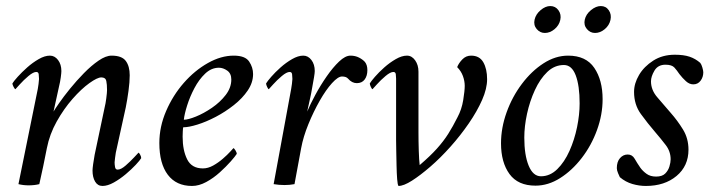

<svg xmlns="http://www.w3.org/2000/svg" viewBox="-20 -609 2372 635"><path d="M175 -322 157 -240Q161 -247 175.5 -268Q190 -289 211.5 -315.5Q233 -342 257.5 -367Q282 -392 306 -408.5Q330 -425 349 -425Q383 -425 396 -407.5Q409 -390 409 -360Q409 -338 405 -308.5Q401 -279 396 -254L363 -104Q362 -97 360.5 -86.5Q359 -76 359 -72Q359 -65 360.5 -56.5Q362 -48 369 -48Q380 -48 395.5 -61.5Q411 -75 424 -89Q437 -103 438 -104Q440 -104 443.5 -97.5Q447 -91 447 -86Q443 -79 429 -64Q415 -49 396 -33Q377 -17 356.5 -5.5Q336 6 319 6Q303 6 294.5 -8.5Q286 -23 286 -45Q286 -51 288 -66Q290 -81 293 -97L327 -258Q329 -265 331.5 -284Q334 -303 334 -311Q334 -330 331.5 -341.5Q329 -353 315 -353Q302 -353 275.5 -334Q249 -315 220 -282Q191 -249 167.5 -207Q144 -165 135 -119Q128 -84 123 -59.5Q118 -35 110 0Q94 4 75 4Q57 4 41 0L105 -315Q106 -320 107.5 -331.5Q109 -343 109 -347Q109 -348 109 -349Q109 -356 108 -363.5Q107 -371 100 -371Q90 -371 74 -357.5Q58 -344 45.5 -330Q33 -316 31 -314Q29 -314 25 -321.5Q21 -329 21 -333Q25 -340 38.5 -355Q52 -370 70 -386Q88 -402 108 -413.5Q128 -425 145 -425Q161 -425 172 -410.5Q183 -396 183 -374Q183 -368 181 -353Q179 -338 175 -322Z M753 -425Q791 -425 804 -405.5Q817 -386 817 -364Q817 -336 799.5 -310Q782 -284 753.5 -261.5Q725 -239 693.5 -222.5Q662 -206 633 -197Q604 -188 586 -188Q585 -186 584.5 -173.5Q584 -161 584 -157Q584 -112 599 -82Q614 -52 651 -52Q668 -52 685 -61.5Q702 -71 717 -84Q732 -97 741.5 -107.5Q751 -118 752 -119Q754 -119 758.5 -112Q763 -105 763 -100Q758 -92 743 -75Q728 -58 707 -39Q686 -20 662 -7Q638 6 615 6Q563 6 535 -31Q507 -68 507 -136Q507 -190 529.5 -242Q552 -294 588 -335Q624 -376 667.5 -400.5Q711 -425 753 -425ZM588 -213Q602 -213 628 -223.5Q654 -234 681 -252.5Q708 -271 726.5 -295Q745 -319 745 -346Q745 -366 731.5 -375.5Q718 -385 704 -385Q679 -385 658.5 -365.5Q638 -346 623 -317.5Q608 -289 599 -260.5Q590 -232 588 -213Z M1139 -425Q1155 -425 1167.5 -418.5Q1180 -412 1187 -404Q1195 -394 1195 -377Q1195 -358 1186 -346Q1177 -334 1160 -334Q1144 -334 1131 -349Q1125 -356 1111 -356Q1098 -356 1078 -334Q1058 -312 1037.5 -276Q1017 -240 1000 -198.5Q983 -157 976 -119L954 0Q938 3 921 3Q903 3 885 0L943 -315Q944 -320 945.5 -331.5Q947 -343 947 -347Q947 -348 947 -349Q947 -356 946 -363.5Q945 -371 938 -371Q928 -371 912 -357.5Q896 -344 883.5 -330Q871 -316 869 -314Q867 -314 863.5 -321.5Q860 -329 860 -333Q864 -340 877 -355Q890 -370 908 -386Q926 -402 946 -413.5Q966 -425 983 -425Q999 -425 1010 -410.5Q1021 -396 1021 -374Q1021 -368 1018.5 -353Q1016 -338 1013 -322Q1009 -298 1005 -281Q1001 -264 996 -240Q1006 -264 1023 -295.5Q1040 -327 1060.5 -356.5Q1081 -386 1101.5 -405.5Q1122 -425 1139 -425Z M1368 -63Q1403 -93 1425 -117.5Q1447 -142 1462.5 -166.5Q1478 -191 1493 -221Q1507 -247 1512 -278Q1517 -309 1517 -325Q1517 -341 1511 -357.5Q1505 -374 1492 -387Q1497 -400 1509 -412.5Q1521 -425 1538 -425Q1566 -425 1578.5 -403Q1591 -381 1591 -347Q1591 -316 1574.5 -278.5Q1558 -241 1530.5 -201Q1503 -161 1470 -124Q1437 -87 1403.5 -58Q1370 -29 1342.5 -11.5Q1315 6 1298 6Q1295 3 1293.5 -16.5Q1292 -36 1291.5 -61.5Q1291 -87 1290.5 -110.5Q1290 -134 1290 -145V-347Q1290 -348 1290 -349Q1290 -356 1289 -363.5Q1288 -371 1281 -371Q1271 -371 1255 -357.5Q1239 -344 1226.5 -330Q1214 -316 1212 -314Q1210 -314 1206.5 -321.5Q1203 -329 1203 -333Q1207 -340 1220 -355Q1233 -370 1251 -386Q1269 -402 1289 -413.5Q1309 -425 1326 -425Q1342 -425 1353 -409.5Q1364 -394 1364 -372V-172Q1364 -141 1365 -110Q1366 -79 1368 -63Z M1859 -425Q1918 -425 1945.5 -384.5Q1973 -344 1973 -281Q1973 -230 1954.5 -179Q1936 -128 1904 -86.5Q1872 -45 1832.5 -20Q1793 5 1751 5Q1693 5 1665 -33.5Q1637 -72 1637 -135Q1637 -186 1655.5 -237.5Q1674 -289 1706 -331.5Q1738 -374 1777.5 -399.5Q1817 -425 1859 -425ZM1845 -394Q1814 -394 1790 -371Q1766 -348 1749 -311Q1732 -274 1723 -232.5Q1714 -191 1714 -154Q1714 -96 1728.5 -61Q1743 -26 1769 -26Q1799 -26 1823 -49.5Q1847 -73 1863.5 -110Q1880 -147 1888.5 -188.5Q1897 -230 1897 -267Q1897 -326 1884 -360Q1871 -394 1845 -394ZM1967 -589Q1984 -589 1993.5 -575Q2003 -561 1999 -543Q1995 -525 1980 -512.5Q1965 -500 1948 -500Q1932 -500 1921 -513Q1910 -526 1914 -544Q1918 -562 1934.5 -575.5Q1951 -589 1967 -589ZM1800 -589Q1817 -589 1827 -575Q1837 -561 1833 -543Q1829 -525 1814 -512.5Q1799 -500 1782 -500Q1766 -500 1755 -513Q1744 -526 1748 -544Q1752 -562 1768 -575.5Q1784 -589 1800 -589Z M2212 -428Q2241 -428 2260.5 -421.5Q2280 -415 2296 -401Q2300 -396 2303 -385.5Q2306 -375 2306 -370Q2306 -354 2297 -342Q2288 -330 2273 -330Q2260 -330 2248.5 -340.5Q2237 -351 2227 -364Q2219 -376 2210.5 -385.5Q2202 -395 2181 -395Q2156 -395 2144.5 -375.5Q2133 -356 2133 -340Q2133 -311 2154.5 -286.5Q2176 -262 2198 -236Q2221 -210 2239 -180.5Q2257 -151 2257 -114Q2257 -60 2217.5 -27Q2178 6 2116 6Q2094 6 2071.5 -0.5Q2049 -7 2030 -23Q2028 -27 2024 -36.5Q2020 -46 2020 -53Q2020 -74 2030.5 -86Q2041 -98 2056 -98Q2071 -98 2079 -84Q2087 -70 2098 -54Q2106 -43 2118.5 -34Q2131 -25 2150 -25Q2170 -25 2180 -35Q2190 -45 2194 -58.5Q2198 -72 2198 -82Q2198 -108 2182 -129Q2166 -150 2147 -172Q2122 -201 2099.5 -232Q2077 -263 2077 -305Q2077 -333 2093.5 -361Q2110 -389 2140.5 -408.5Q2171 -428 2212 -428Z"/></svg>

Font: Amiri
Style: Italic
Weight: 400
Italic angle: 10°
Designer: Khaled Hosny
Version: Version 0.113